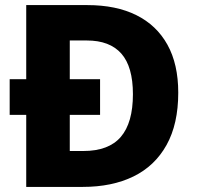

<svg xmlns="http://www.w3.org/2000/svg" viewBox="-20 -734 773 754"><path d="M323 -714Q436 -714 515.5 -674.5Q595 -635 637.5 -558.5Q680 -482 680 -370Q680 -247 634 -164.5Q588 -82 504 -41Q420 0 305 0H83V-283H18V-423H83V-714ZM321 -575H254V-423H373V-283H254V-141H307Q407 -141 454.5 -196.5Q502 -252 502 -364Q502 -472 456.5 -523.5Q411 -575 321 -575Z"/></svg>

Font: Noto Sans Symbols ExtraBold
Style: Regular
Weight: 800
Version: Version 2.002